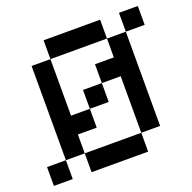

<svg xmlns="http://www.w3.org/2000/svg" viewBox="-111 -719 831 831"><g transform="rotate(-20 304.0 -304.0)"><path d="M434 -520.8H520.8V-86.8H434V-347.2H347.2V-434H434ZM260.4 -347.2H347.2V-260.4H260.4ZM0 -86.8H86.8V0H0ZM520.8 -607.6H607.6V-520.8H520.8ZM173.6 -86.8H434V0H173.6ZM173.6 -86.8H86.8V-520.8H173.6V-260.4H260.4V-173.6H173.6ZM434 -520.8H173.6V-607.6H434Z"/></g></svg>

Font: 8-bit Operator+ 8
Style: Regular
Weight: 400
Designer: GrandChaos9000
Version: Version 1.3.0 - August 1, 2014